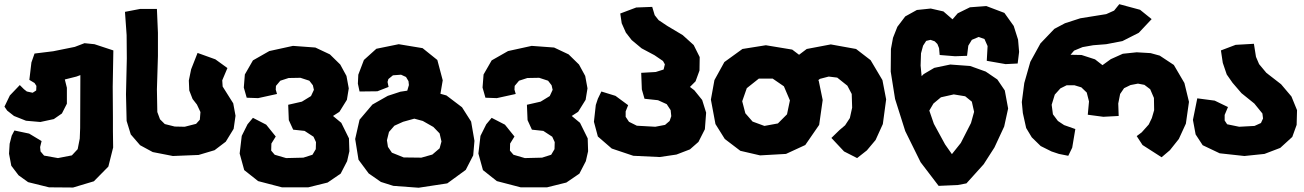

<svg xmlns="http://www.w3.org/2000/svg" viewBox="-20 -714 6142 904"><path d="M512.7 -19.5 511.7 -95.7V-161.1L510.7 -305.7L513.7 -476.6L424.8 -505.9L377.9 -510.7L332 -493.2L230.5 -472.7L142.6 -461.9L127.9 -419.9L118.2 -337.9L142.6 -323.2L151.4 -309.6L150.4 -288.1L133.8 -277.3L106.4 -283.2L92.8 -293.9L73.2 -313.5L26.4 -264.6L1 -211.9L13.7 -193.4L45.9 -168L102.5 -145.5L169.9 -139.6L233.4 -153.3L271.5 -179.7L294.9 -225.6V-300.8L285.2 -339.8L339.8 -353.5L358.4 -360.4L357.4 -111.3L355.5 -61.5L345.7 -11.7L318.4 17.6L252.9 30.3L187.5 18.6L170.9 -1L168.9 -21.5L175.8 -49.8L117.2 -85L47.9 -99.6L35.2 -75.2L25.4 -37.1L22.5 9.8L33.2 66.4L67.4 111.3L112.3 143.6L210.9 168L324.2 168.9L421.9 139.6L490.2 70.3Z M915 15.6 990.2 -6.8 1043 -46.9 1080.1 -107.4 1088.9 -168.9 1078.1 -227.5 1047.9 -275.4 1028.3 -306.6 1026.4 -335.9 1050.8 -393.6 994.1 -434.6 910.2 -464.8 879.9 -387.7 869.1 -335 871.1 -288.1 886.7 -248 907.2 -221.7 923.8 -186.5 920.9 -150.4 903.3 -130.9 849.6 -117.2 802.7 -118.2 755.9 -129.9 733.4 -152.3 720.7 -186.5 718.8 -293 723.6 -450.2V-559.6L718.8 -671.9H639.6L568.4 -658.2L576.2 -548.8L577.1 -438.5L573.2 -269.5L576.2 -144.5L595.7 -81.1L639.6 -30.3L699.2 2L793.9 20.5Z M1141.6 -253.9 1195.3 -252 1284.2 -271.5 1278.3 -292 1279.3 -309.6 1299.8 -334 1338.9 -346.7 1394.5 -347.7 1436.5 -334 1453.1 -312.5 1458 -291 1444.3 -261.7 1401.4 -235.4 1336.9 -220.7 1339.8 -148.4 1360.4 -103.5 1414.1 -97.7 1456.1 -70.3 1467.8 -44.9 1466.8 -11.7 1451.2 14.6 1408.2 28.3 1327.1 30.3 1273.4 14.6 1256.8 -4.9 1257.8 -38.1 1278.3 -71.3 1233.4 -127 1170.9 -159.2 1145.5 -128.9 1118.2 -74.2 1108.4 8.8 1129.9 86.9 1195.3 138.7 1307.6 168H1431.6L1522.5 145.5L1584 103.5L1614.3 44.9L1625 -2L1623 -62.5L1586.9 -135.7L1547.9 -168L1578.1 -187.5L1613.3 -244.1L1622.1 -297.9L1611.3 -356.4L1582 -410.2L1533.2 -458L1464.8 -490.2L1359.4 -498L1248 -473.6L1170.9 -429.7L1132.8 -363.3L1127.9 -301.8Z M1868.2 -362.3 1891.6 -351.6 1903.3 -332 1905.3 -313.5 1897.5 -287.1 1865.2 -282.2 1805.7 -262.7 1733.4 -221.7 1672.9 -150.4 1652.3 -59.6 1668 38.1 1715.8 102.5 1773.4 142.6 1832 161.1 1951.2 169.9 2085.9 149.4 2172.9 85.9 2208 17.6 2213.9 -50.8 2198.2 -141.6 2155.3 -209 2082 -264.6 2053.7 -272.5 2064.5 -335.9 2039.1 -431.6 1969.7 -487.3 1857.4 -505.9 1752 -484.4 1693.4 -431.6 1667 -362.3 1665 -320.3 1672.9 -283.2 1756.8 -284.2 1809.6 -304.7 1804.7 -328.1 1808.6 -341.8 1830.1 -359.4ZM1930.7 -155.3 1970.7 -144.5 2020.5 -116.2 2049.8 -85.9 2058.6 -47.9 2049.8 -15.6 2015.6 13.7 1963.9 28.3 1880.9 27.3 1825.2 4.9 1806.6 -22.5 1801.8 -53.7 1811.5 -92.8 1836.9 -122.1 1877.9 -140.6Z M2265.6 -253.9 2319.3 -252 2408.2 -271.5 2402.3 -292 2403.3 -309.6 2423.8 -334 2462.9 -346.7 2518.6 -347.7 2560.5 -334 2577.1 -312.5 2582 -291 2568.4 -261.7 2525.4 -235.4 2460.9 -220.7 2463.9 -148.4 2484.4 -103.5 2538.1 -97.7 2580.1 -70.3 2591.8 -44.9 2590.8 -11.7 2575.2 14.6 2532.2 28.3 2451.2 30.3 2397.5 14.6 2380.9 -4.9 2381.8 -38.1 2402.3 -71.3 2357.4 -127 2294.9 -159.2 2269.5 -128.9 2242.2 -74.2 2232.4 8.8 2253.9 86.9 2319.3 138.7 2431.6 168H2555.7L2646.5 145.5L2708 103.5L2738.3 44.9L2749 -2L2747.1 -62.5L2710.9 -135.7L2671.9 -168L2702.1 -187.5L2737.3 -244.1L2746.1 -297.9L2735.4 -356.4L2706.1 -410.2L2657.2 -458L2588.9 -490.2L2483.4 -498L2372.1 -473.6L2294.9 -429.7L2256.8 -363.3L2252 -301.8Z M3050.8 -681.6 2975.6 -678.7 2900.4 -650.4 2907.2 -604.5 2926.8 -560.5 2954.1 -525.4 3001 -486.3 3061.5 -454.1 3101.6 -426.8 3110.4 -411.1 3104.5 -386.7 3067.4 -375 2999 -371.1 3002 -293 3014.6 -249 3078.1 -242.2 3119.1 -223.6 3137.7 -195.3 3140.6 -167 3132.8 -144.5 3111.3 -126 3065.4 -117.2 2978.5 -122.1 2941.4 -140.6 2925.8 -164.1V-189.5L2937.5 -218.8L2877.9 -262.7L2811.5 -283.2L2794.9 -249L2785.2 -219.7L2776.4 -140.6L2794.9 -71.3L2860.4 -14.6L2961.9 19.5L3085.9 25.4L3165 13.7L3228.5 -10.7L3268.6 -45.9L3298.8 -105.5L3304.7 -183.6L3286.1 -243.2L3249 -289.1L3228.5 -304.7L3254.9 -331.1L3273.4 -381.8L3274.4 -445.3L3246.1 -502L3194.3 -548.8L3122.1 -591.8L3081.1 -619.1L3062.5 -642.6Z M3891.6 -504.9 3778.3 -483.4 3742.2 -456.1 3710 -480.5 3585.9 -501 3475.6 -483.4 3390.6 -421.9 3343.8 -336.9 3327.1 -245.1 3348.6 -129.9 3392.6 -59.6 3465.8 -3.9 3558.6 17.6 3680.7 10.7 3771.5 -31.2 3836.9 -126 3853.5 -243.2 3835 -333 3833 -336.9 3840.8 -342.8 3881.8 -353.5 3921.9 -348.6 3969.7 -310.5 3990.2 -271.5 3992.2 -207 3981.4 -158.2 3959 -124 3932.6 -101.6 3894.5 -64.5 3954.1 -1 4015.6 30.3 4061.5 -5.9 4102.5 -54.7 4136.7 -129.9 4152.3 -246.1 4134.8 -336.9 4079.1 -430.7 4010.7 -483.4ZM3552.7 -343.8H3618.2L3670.9 -307.6L3699.2 -241.2L3685.5 -175.8L3642.6 -132.8L3579.1 -121.1L3523.4 -141.6L3489.3 -180.7L3474.6 -237.3L3496.1 -298.8Z M4174.8 -483.4 4173.8 -377 4194.3 -248 4242.2 -96.7 4314.5 49.8 4399.4 161.1 4489.3 157.2 4530.3 149.4 4611.3 59.6 4662.1 -19.5 4708 -118.2 4726.6 -203.1 4710.9 -288.1 4675.8 -339.8 4621.1 -377 4547.9 -403.3 4454.1 -410.2 4378.9 -394.5 4329.1 -365.2 4319.3 -355.5 4314.5 -405.3 4316.4 -462.9 4326.2 -499 4340.8 -521.5 4361.3 -526.4 4380.9 -519.5 4393.6 -506.8 4401.4 -487.3 4404.3 -455.1 4476.6 -449.2 4533.2 -451.2 4539.1 -499 4555.7 -526.4 4587.9 -540 4615.2 -530.3 4629.9 -497.1 4626 -427.7 4714.8 -412.1 4771.5 -415 4778.3 -469.7 4773.4 -527.3 4752.9 -591.8 4709 -653.3 4624 -685.5 4546.9 -679.7 4489.3 -651.4 4464.8 -623 4421.9 -660.2 4362.3 -673.8 4296.9 -667 4242.2 -636.7 4205.1 -587.9 4184.6 -536.1ZM4461.9 11.7 4429.7 -34.2 4377 -130.9 4355.5 -193.4 4375 -226.6 4410.2 -255.9 4470.7 -269.5 4524.4 -260.7 4555.7 -235.4 4566.4 -187.5 4551.8 -134.8 4503.9 -41Z M5332 -467.8 5266.6 -460.9 5210 -435.5 5170.9 -407.2 5135.7 -434.6 5072.3 -455.1 5020.5 -456.1 5037.1 -475.6 5077.1 -492.2 5127 -501 5188.5 -505.9 5264.6 -520.5 5341.8 -559.6 5402.3 -624 5347.7 -668 5250 -694.3 5225.6 -664.1 5188.5 -647.5 5066.4 -627.9 4994.1 -604.5 4944.3 -578.1 4878.9 -509.8 4831.1 -422.9 4802.7 -323.2 4791 -233.4 4795.9 -181.6 4811.5 -111.3 4837.9 -67.4 4879.9 -26.4 4930.7 -1 4965.8 10.7 5009.8 19.5 5028.3 -18.6 5043 -106.4 4990.2 -125 4960.9 -144.5 4937.5 -175.8 4931.6 -220.7 4946.3 -268.6 4972.7 -297.9 5002 -312.5H5039.1L5071.3 -302.7L5096.7 -278.3L5107.4 -236.3L5101.6 -173.8L5174.8 -164.1L5247.1 -168L5245.1 -226.6L5253.9 -271.5L5272.5 -298.8L5302.7 -313.5L5337.9 -320.3L5368.2 -314.5L5395.5 -293.9L5413.1 -252.9L5414.1 -195.3L5403.3 -158.2L5388.7 -127.9L5355.5 -90.8L5332 -73.2L5359.4 -31.2L5449.2 26.4L5488.3 -6.8L5530.3 -59.6L5563.5 -131.8L5578.1 -234.4L5556.6 -323.2L5506.8 -408.2L5440.4 -452.1L5397.5 -463.9Z M5883.8 -507.8 5797.9 -502.9 5728.5 -476.6 5737.3 -418 5755.9 -363.3 5783.2 -324.2 5825.2 -275.4 5885.7 -226.6 5923.8 -179.7 5926.8 -156.2 5917 -134.8 5886.7 -121.1 5814.5 -117.2 5757.8 -128.9 5746.1 -146.5V-172.9L5761.7 -210L5699.2 -240.2L5617.2 -251L5596.7 -149.4L5609.4 -81.1L5642.6 -30.3L5722.7 7.8L5838.9 20.5L5933.6 10.7L6007.8 -17.6L6064.5 -69.3L6085 -126L6086.9 -195.3L6060.5 -259.8L6011.7 -317.4L5942.4 -371.1L5908.2 -412.1L5893.6 -446.3Z"/></svg>

Font: MaokenAssortedSans-TC
Style: Regular
Weight: 500
Version: Version 0.83